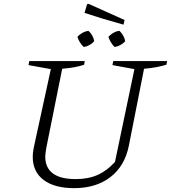

<svg xmlns="http://www.w3.org/2000/svg" viewBox="-20 -968 888 997"><path d="M365 9Q263 9 206.5 -33.5Q150 -76 150 -154Q150 -163 151 -174Q152 -185 155 -200L244 -609L128 -630L132 -651H420L417 -632Q394 -624 366.5 -619Q339 -614 303 -611L220 -198Q218 -184 216.5 -173.5Q215 -163 215 -155Q215 -97 254.5 -67.5Q294 -38 373 -38Q438 -38 486.5 -59.5Q535 -81 577 -127L678 -609L564 -630L568 -651H848L844 -632Q821 -625 793 -619.5Q765 -614 728 -611L649 -211Q628 -106 553.5 -48.5Q479 9 365 9ZM621 -840Q560 -857 512 -871.5Q464 -886 419 -901L432 -946L440 -948L627 -864ZM415 -724Q403 -735 394.5 -749Q386 -763 382 -777Q394 -790 409 -798Q424 -806 439 -808Q451 -798 459 -783.5Q467 -769 469 -754Q459 -742 444.5 -734Q430 -726 415 -724ZM575 -724Q564 -735 555.5 -749Q547 -763 543 -777Q554 -789 569 -797.5Q584 -806 600 -808Q612 -797 620 -782.5Q628 -768 630 -754Q620 -742 605 -734Q590 -726 575 -724Z"/></svg>

Font: Piazzolla Thin ExtraLight
Style: Italic
Weight: 250
Italic angle: -11.3°
Version: Version 2.005